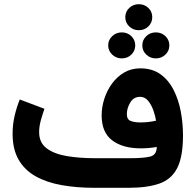

<svg xmlns="http://www.w3.org/2000/svg" viewBox="-20 -895 932 915"><path d="M577.1 -813Q577.1 -839.4 595.9 -857.2Q614.7 -875 641.6 -875Q668.5 -875 687 -857.2Q705.6 -839.4 705.6 -813Q705.6 -787.1 687 -769Q668.5 -751 641.6 -751Q614.7 -751 595.9 -769Q577.1 -787.1 577.1 -813ZM658.2 -678.7Q658.2 -704.6 677 -722.7Q695.8 -740.7 722.7 -740.7Q749.5 -740.7 768.3 -722.7Q787.1 -704.6 787.1 -678.7Q787.1 -652.8 768.3 -634.8Q749.5 -616.7 722.7 -616.7Q695.8 -616.7 677 -634.8Q658.2 -652.8 658.2 -678.7ZM495.6 -678.7Q495.6 -704.6 514.6 -722.7Q533.7 -740.7 560.5 -740.7Q587.4 -740.7 606 -722.7Q624.5 -704.6 624.5 -678.7Q624.5 -652.8 606 -634.8Q587.4 -616.7 560.5 -616.7Q533.7 -616.7 514.6 -634.8Q495.6 -652.8 495.6 -678.7ZM727.1 -194.8Q691.4 -188 651.4 -188Q564.9 -188 514.6 -226.1Q464.4 -264.2 464.4 -345.2Q464.4 -384.8 477.3 -424.6Q490.2 -464.4 514.2 -497.1Q538.1 -529.8 572 -549.6Q606 -569.3 648.4 -569.3Q705.1 -569.3 743.9 -541.7Q782.7 -514.2 806.6 -467.8Q830.6 -421.4 841.3 -364.7Q852.1 -308.1 852.1 -250Q852.1 -148.4 824.7 -94.5Q797.4 -40.5 740 -20.3Q682.6 0 592.3 0H429.7Q345.2 0 273.9 -12.7Q202.6 -25.4 150.1 -54.7Q97.7 -84 68.8 -133.8Q40 -183.6 40 -257.8Q40 -301.8 49.8 -343.5Q59.6 -385.3 74.2 -420.9L191.9 -376.5Q183.6 -353.5 175 -323.2Q166.5 -293 166.5 -265.6Q166.5 -214.8 202.6 -188Q238.8 -161.1 298.8 -151.1Q358.9 -141.1 429.7 -141.1H602.1Q665 -141.1 695.8 -148.9Q726.6 -156.7 727.1 -194.8ZM648.9 -311.5Q686.5 -311.5 723.6 -319.8Q720.2 -343.3 710.7 -369.6Q701.2 -396 685.8 -414.8Q670.4 -433.6 647.5 -433.6Q617.2 -433.6 600.8 -406.5Q584.5 -379.4 584.5 -351.1Q584.5 -325.2 603.3 -318.4Q622.1 -311.5 648.9 -311.5Z"/></svg>

Font: Vazirmatn RD ExtraBold
Style: Regular
Weight: 800
Designer: Saber Rastikerdar
Foundry: Saber Rastikerdar
Version: Version 32.102